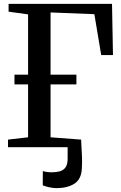

<svg xmlns="http://www.w3.org/2000/svg" viewBox="-20 -763 627 995"><path d="M272.5 212Q255.5 212 235 207.5Q214.5 203 201.5 197.5L202 123.5Q212.5 127 225 128.5Q237.5 130 243.5 130Q266.5 130 286.2 125.8Q306 121.5 318.2 106.2Q330.5 91 330.5 59.5V0H21.5V-39.5L125.5 -51.5V-325.5H55V-376H125.5V-688.5L24.5 -702.5V-743H560.5L565.5 -477.5H504.5L469 -689.5L242 -698.5V-376H376V-325.5H242V-51.5L400.5 -39.5Q400.5 -25.5 402.2 -2Q404 21.5 405 51.2Q406 81 404 113Q400.5 167.5 364.2 189.8Q328 212 272.5 212Z"/></svg>

Font: Merriweather 60pt Medium
Style: Regular
Weight: 500
Version: Version 2.100